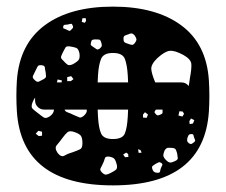

<svg xmlns="http://www.w3.org/2000/svg" viewBox="-20 -550 682 580"><path d="M321 10Q46 10 31 -213Q28 -260 31 -307Q39 -417 115 -473.5Q191 -530 321 -530Q451 -530 527.5 -473.5Q604 -417 611 -307Q614 -260 611 -213Q596 10 321 10ZM239 -495H229L227 -484L236 -481L240 -487ZM199 -474Q197 -479 193.5 -478Q190 -477 185 -476Q179 -475 175.5 -475Q172 -475 171 -470Q170 -464 173.5 -463.5Q177 -463 182 -460Q186 -458 188.5 -457Q191 -456 194 -459Q198 -463 200 -465.5Q202 -468 199 -474ZM386 -444Q381 -449 377 -449Q373 -449 367 -446Q360 -444 356.5 -442Q353 -440 353 -433Q353 -425 356 -422.5Q359 -420 366 -418Q374 -415 378.5 -414.5Q383 -414 388 -421Q393 -428 392 -432.5Q391 -437 386 -444ZM285 -424Q283 -430 279 -430.5Q275 -431 269 -431Q262 -431 259 -429.5Q256 -428 255 -422Q253 -416 255 -413.5Q257 -411 262 -408Q268 -404 271.5 -401.5Q275 -399 281 -403Q287 -408 287.5 -412Q288 -416 285 -424ZM190 -410Q180 -411 177.5 -406Q175 -401 170 -392Q166 -384 164.5 -379Q163 -374 170 -368Q178 -359 183.5 -355Q189 -351 200 -356Q213 -363 217.5 -369Q222 -375 220 -389Q217 -403 210 -405.5Q203 -408 190 -410ZM534 -384Q508 -398 493 -396.5Q478 -395 456 -375Q436 -356 437 -341.5Q438 -327 449 -301H450H528Q542 -301 550 -290Q551 -295 552 -302Q553 -309 554 -316Q559 -342 558 -356.5Q557 -371 534 -384ZM276 -322Q276 -316 275 -301H367Q366 -316 366 -322Q364 -355 357 -372.5Q350 -390 321 -390Q293 -390 285.5 -372.5Q278 -355 276 -322ZM106 -353Q96 -354 93.5 -349Q91 -344 87 -336Q82 -326 79.5 -320.5Q77 -315 85 -308Q92 -301 97.5 -303.5Q103 -306 112 -311Q119 -315 119 -319Q119 -323 118 -331Q116 -340 115.5 -346Q115 -352 106 -353ZM195 -320 183 -317V-305H194L202 -311ZM167 -307 154 -310 152 -301H166ZM113 -219Q102 -219 94 -227Q86 -235 86 -246V-255Q82 -250 78 -240Q73 -227 78.5 -221.5Q84 -216 95 -208Q106 -199 112.5 -195Q119 -191 131 -199Q143 -208 143 -219ZM202 -203Q213 -198 219.5 -195.5Q226 -193 235 -202Q244 -211 242 -219H175Q177 -213 184.5 -210.5Q192 -208 202 -203ZM321 -130Q350 -130 357 -146.5Q364 -163 366 -198Q366 -204 367 -219H275Q276 -204 276 -198Q278 -163 285.5 -146.5Q293 -130 321 -130ZM450 -206Q454 -201 457.5 -201.5Q461 -202 467 -205Q471 -207 471 -209.5Q471 -212 471 -217Q471 -217 471 -219H451Q448 -215 447 -212.5Q446 -210 450 -206ZM532 -213 522 -214 519 -201 531 -198 536 -206ZM418 -211 412 -204V-195L423 -194L427 -204ZM567 -187 557 -192 552 -184 553 -175 563 -177ZM107 -152 96 -155 88 -146 97 -139 107 -140ZM205 -151Q191 -156 184.5 -151Q178 -146 170 -135Q159 -120 151.5 -111.5Q144 -103 154 -88Q165 -74 175 -80Q185 -86 202 -91Q216 -96 222.5 -99.5Q229 -103 229 -117Q229 -133 224.5 -139.5Q220 -146 205 -151ZM567 -133Q565 -138 564.5 -141.5Q564 -145 558 -145Q552 -145 550 -142Q548 -139 546 -133Q545 -127 545.5 -124Q546 -121 551 -117Q556 -114 559 -115.5Q562 -117 567 -121Q570 -124 569.5 -126.5Q569 -129 567 -133ZM502 -103Q492 -104 487 -103.5Q482 -103 477 -95Q473 -85 473.5 -79.5Q474 -74 482 -66Q489 -59 494.5 -59Q500 -59 510 -64Q518 -68 517 -73Q516 -78 515 -87Q513 -94 511 -98Q509 -102 502 -103ZM404 -97 397 -99 399 -88 408 -89ZM367 -85 361 -89 352 -83 358 -75 368 -76ZM333 -52Q330 -64 326 -69.5Q322 -75 309 -77Q298 -78 296.5 -71Q295 -64 290 -54Q286 -46 283.5 -41Q281 -36 288 -29Q295 -22 300.5 -22.5Q306 -23 315 -28Q325 -33 330 -37Q335 -41 333 -52ZM467 -58Q462 -61 459 -59.5Q456 -58 450 -55Q445 -51 441.5 -49Q438 -47 440 -40Q443 -28 456 -28Q463 -28 463.5 -32Q464 -36 466 -42Q468 -47 470 -50.5Q472 -54 467 -58Z"/></svg>

Font: Rubik Moonrocks
Style: Regular
Weight: 400
Designer: Hubert and Fischer, NaN
Foundry: Hubert and Fischer, NaN
Version: Version 2.200